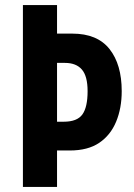

<svg xmlns="http://www.w3.org/2000/svg" viewBox="-20 -734 525 754"><path d="M458 -376Q458 -309 436 -256Q414 -203 369.5 -173Q325 -143 254 -143H204V0H70V-714H204V-602H264Q362 -602 410 -541.5Q458 -481 458 -376ZM230 -256Q283 -256 303.5 -284.5Q324 -313 324 -376Q324 -435 301.5 -461Q279 -487 235 -487H204V-256Z"/></svg>

Font: Noto Sans Sinhala ExtraCondensed
Style: Bold
Weight: 700
Width: 2
Designer: Jelle Bosma - Monotype Design Team
Foundry: Monotype Imaging Inc.
Version: Version 2.006; ttfautohint (v1.8.4.7-5d5b)